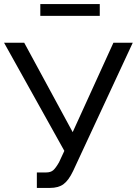

<svg xmlns="http://www.w3.org/2000/svg" viewBox="-20 -920 672 943"><path d="M178 -842V-900H470V-842ZM161 3V-73H206Q229 -73 241.5 -84Q254 -95 270 -123L296 -179L0 -710H99L337 -271L537 -710H632L339 -80Q317 -34 292 -15.5Q267 3 225 3Z"/></svg>

Font: Raleway-v4020 Medium
Style: Regular
Weight: 500
Designer: Matt McInerney, Pablo Impallari, Rodrigo Fuenzalida
Foundry: Matt McInerney, Pablo Impallari, Rodrigo Fuenzalida
Version: Version 4.020;PS 004.020;hotconv 1.0.88;makeotf.lib2.5.64775